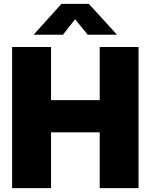

<svg xmlns="http://www.w3.org/2000/svg" viewBox="-20 -970 777 990"><path d="M42.5 0V-727.5H243.2V-453.6H494.1V-727.5H694.3V0H494.1V-287.6H243.2V0ZM304.7 -791H155.3V-793L296.9 -950.2H438L581.5 -793V-791H432.1L367.2 -870.6Z"/></svg>

Font: Inter 24pt Black
Style: Regular
Weight: 900
Designer: Rasmus Andersson
Foundry: rsms
Version: Version 4.001;git-66647c0bb